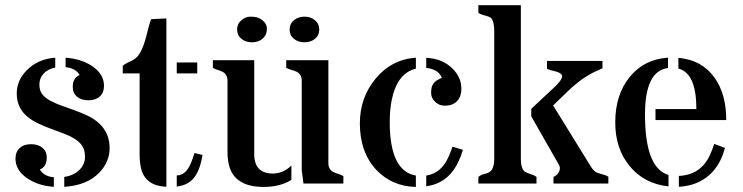

<svg xmlns="http://www.w3.org/2000/svg" viewBox="-20 -717 2901 750"><path d="M231 -25.9Q267.6 -31.2 289.8 -53Q312 -74.7 312 -103.5Q312 -132.3 300.5 -148.2Q289.1 -164.1 270.3 -175.5Q251.5 -187 227.5 -196Q203.6 -205.1 178.7 -214.1Q153.8 -223.1 129.9 -234.4Q106 -245.6 86.9 -261.2Q45.4 -295.9 45.4 -352.1Q45.4 -402.3 83.5 -441.4Q126.5 -486.3 195.8 -491.7V-453.1Q167.5 -447.8 150.6 -429.7Q133.8 -411.6 133.8 -387.2Q133.8 -362.8 145.5 -348.4Q157.2 -334 176.5 -323.5Q195.8 -313 220.5 -304.4Q245.1 -295.9 271 -286.4Q296.9 -276.9 321.5 -265.4Q346.2 -253.9 365.2 -236.8Q408.2 -198.7 408.2 -138.2Q408.2 -85 368.2 -43Q320.3 7.3 231 12.7ZM264.2 -377Q264.2 -413.6 291 -423.8Q275.9 -450.7 236.3 -454.6V-491.7Q300.8 -486.8 343.8 -456.1Q386.2 -425.3 386.2 -381.8Q386.2 -355.5 369.9 -340.3Q353.5 -325.2 325.4 -325.2Q297.4 -325.2 280.8 -339.4Q264.2 -353.5 264.2 -377ZM162.6 -102.1Q162.6 -65.4 135.7 -55.2Q150.9 -28.3 190.4 -24.4V12.7Q127.4 8.8 83 -22.9Q40.5 -53.7 40.5 -97.2Q40.5 -123.5 56.9 -138.7Q73.2 -153.8 101.3 -153.8Q129.4 -153.8 146 -139.6Q162.6 -125.5 162.6 -102.1Z M670.4 -473.1H750.5V-430.2H670.4ZM629.9 12.7Q545.4 8.8 530.3 -62.5Q525.4 -85 525.4 -112.8V-430.2H459.5V-460Q466.8 -466.3 475.3 -470.5Q483.9 -474.6 492.2 -478.5Q513.7 -489.3 523.4 -504.6Q533.2 -520 539.8 -537.8Q546.4 -555.7 551 -573.5Q555.7 -591.3 559.8 -608.4Q564 -625.5 570.3 -642.1L629.9 -645ZM670.4 -31.7Q707 -31.7 727.5 -84Q733.9 -100.1 739.7 -119.1L771 -111.8Q757.8 -24.4 710.9 0Q693.8 8.8 670.4 11.7Z M1045.9 -39.1Q1085.9 -39.1 1118.2 -70.3V-14.2Q1074.2 13.2 1009.8 13.2Q903.3 13.2 877.4 -61.5Q868.7 -87.4 868.7 -124V-400.9Q868.7 -426.3 849.6 -436.5Q841.3 -440.9 831.1 -443.6Q820.8 -446.3 811.5 -452.1V-481.9H973.1V-115.2Q973.1 -39.1 1045.9 -39.1ZM1158.7 -400.9Q1158.7 -426.8 1139.2 -436.5Q1130.4 -440.9 1119.6 -443.6Q1108.9 -446.3 1098.1 -452.1V-481.9H1262.7V-80.1Q1262.7 -54.7 1282.7 -44.9Q1291.5 -40.5 1301.8 -37.6Q1312 -34.7 1321.3 -28.8V0H1165.5L1158.7 -51.8ZM1005.4 -637.7Q1022.5 -623.5 1022.5 -607.2Q1022.5 -590.8 1017.8 -581.5Q1013.2 -572.3 1005.4 -565.4Q988.8 -551.8 964.1 -551.8Q939.5 -551.8 922.9 -565.4Q906.2 -579.1 906.2 -601.6Q906.2 -624 922.9 -637.9Q939.5 -651.9 957.8 -651.9Q976.1 -651.9 986.8 -648.2Q997.6 -644.5 1005.4 -637.7ZM1111.3 -601.6Q1111.3 -624 1127.9 -637.9Q1144.5 -651.9 1169.2 -651.9Q1193.8 -651.9 1210.4 -637.9Q1227.1 -624 1227.1 -601.6Q1227.1 -579.1 1210.4 -565.4Q1193.8 -551.8 1169.2 -551.8Q1144.5 -551.8 1127.9 -565.4Q1111.3 -579.1 1111.3 -601.6Z M1706.1 -413.1Q1692.4 -446.8 1645 -451.7V-491.2Q1710 -487.8 1748.5 -448.2Q1782.2 -414.6 1782.2 -370.6Q1782.2 -325.7 1747.6 -309.6Q1735.8 -304.2 1715.8 -304.2Q1695.8 -304.2 1679.9 -319.1Q1664.1 -334 1664.1 -353.5Q1664.1 -373 1668.5 -382.3Q1672.9 -391.6 1679.2 -397.5Q1685.5 -403.3 1692.9 -406.7Q1700.2 -410.2 1706.1 -413.1ZM1645 -31.2Q1704.6 -40 1732.9 -106.4Q1741.2 -125 1747.6 -144L1788.1 -131.8Q1760.7 -37.6 1698.7 -5.9Q1675.8 6.3 1645 10.7ZM1502.4 -240.2Q1502.4 -48.8 1604.5 -31.2V13.2Q1512.2 11.2 1450.7 -52.7Q1385.7 -121.6 1385.7 -234.9Q1385.7 -335 1446.3 -408.7Q1508.8 -484.9 1604.5 -491.7V-448.7Q1531.2 -431.6 1509.8 -324.7Q1502.4 -288.1 1502.4 -240.2Z M2014.6 -98.1Q2014.6 -53.2 2034.2 -43.9Q2040 -41.5 2046.9 -39.1Q2066.9 -32.7 2075.7 -25.9V0H1848.6V-25.9Q1859.4 -34.7 1870.6 -37.1Q1881.8 -39.6 1890.6 -43.9Q1910.6 -54.7 1910.6 -98.1V-594.2Q1910.6 -643.1 1891.6 -650.9Q1885.7 -653.3 1878.9 -655.3Q1857.4 -660.2 1848.6 -667V-696.8H2014.6ZM2055.2 -292 2142.1 -373Q2175.8 -404.3 2175.8 -418.9Q2175.8 -433.6 2136.7 -441.4Q2126 -443.8 2116.7 -448.2V-479H2333.5V-450.2Q2322.3 -444.8 2309.1 -439.2Q2295.9 -433.6 2279.3 -423.8Q2240.2 -401.4 2196.3 -358.9L2140.6 -305.2L2287.1 -67.9Q2299.8 -46.4 2314.7 -41.5Q2329.6 -36.6 2338.4 -34.4Q2347.2 -32.2 2356.4 -26.9V0H2142.1V-25.9Q2166 -37.1 2167 -60.1Q2167 -66.4 2164.1 -71.8L2055.2 -262.7Z M2700.2 -291Q2700.2 -431.6 2629.9 -449.2V-491.2Q2721.2 -482.9 2770.5 -414.6Q2816.9 -350.6 2816.9 -248H2540.5V-291ZM2631.8 -29.8Q2716.8 -33.7 2752.4 -109.9Q2762.7 -131.8 2770 -154.8L2812 -139.2Q2784.7 -37.1 2700.2 -2Q2670.4 10.3 2631.8 12.7ZM2499.5 -270Q2499.5 -60.1 2591.3 -33.7V11.2Q2495.6 0.5 2439.5 -68.4Q2383.3 -136.2 2383.3 -238.8Q2383.3 -346.7 2439.5 -416Q2496.1 -485.8 2589.4 -491.7V-451.2Q2499.5 -440.4 2499.5 -270Z"/></svg>

Font: Stardos Stencil
Style: Regular
Weight: 400
Version: Version 1.000